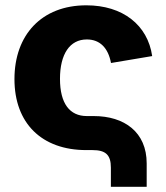

<svg xmlns="http://www.w3.org/2000/svg" viewBox="-20 -573 635 733"><path d="M403.3 140.1H540V50.8C540 -68.8 454.6 -129.9 337.9 -129.9H311.5C246.1 -129.9 209 -177.7 209 -272C209 -366.2 246.1 -422.4 311.5 -422.4C361.8 -422.4 393.1 -389.6 403.8 -332.5L561 -358.9C543.9 -477.5 448.7 -552.7 309.6 -552.7C138.7 -552.7 35.2 -439.5 35.2 -271C35.2 -103 138.7 0 309.6 0H333C383.3 0 403.3 18.1 403.3 66.9Z"/></svg>

Font: Inter ExtraBold
Style: Regular
Weight: 800
Designer: Rasmus Andersson
Foundry: rsms
Version: Version 4.001;git-9221beed3